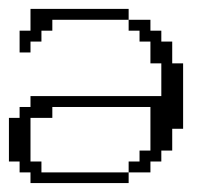

<svg xmlns="http://www.w3.org/2000/svg" viewBox="-20 -410 455 430"><path d="M48.3 0V-23.9H23.9V-48.3H0V-146H23.9V-170.4H48.3V-194.8H341.3V-268.1H316.9V-316.9H292.5V-341.3H268.1V-365.7H316.9V-341.3H341.3V-316.9H365.7V-268.1H390.1V-121.6H365.7V-72.8H341.3V-48.3H316.9V-23.9H268.1V-48.3H292.5V-72.8H316.9V-170.4H97.2V-146H48.3V-48.3H72.8V-23.9H268.1V0ZM23.9 -292.5V-341.3H48.3V-390.1H268.1V-365.7H97.2V-341.3H72.8V-316.9H48.3V-292.5Z"/></svg>

Font: FS Mondwest Regular
Style: Regular
Weight: 400
Designer: NZWStudios2024
Foundry: https://fontstruct.com
Version: Version 1.0